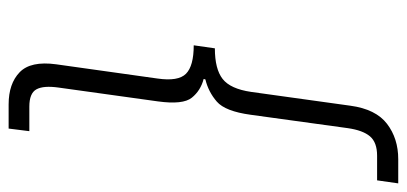

<svg xmlns="http://www.w3.org/2000/svg" viewBox="-269 -501 943 445"><g transform="rotate(90 202.5 -278.5)"><path d="M405 -730H349Q301 -730 267 -704Q233 -678 225 -619L193 -389Q186 -341 163 -323Q140 -305 92 -305L85 -256Q133 -256 151 -238Q169 -220 162 -172L129 63Q121 122 147.5 147.5Q174 173 222 173H278L284 125H227Q196 125 187 108.5Q178 92 183 57L215 -173Q223 -231 206.5 -251.5Q190 -272 163 -279L164 -283Q193 -290 215.5 -309.5Q238 -329 246 -388L277 -613Q282 -648 296 -664.5Q310 -681 341 -681H398Z"/></g></svg>

Font: Secuela ExtLt
Style: Italic
Weight: 200
Italic angle: -8°
Designer: Fernando Haro
Foundry: deFharo
Version: Version 1.704